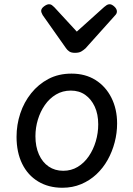

<svg xmlns="http://www.w3.org/2000/svg" viewBox="-20 -866 629 905"><path d="M274 19Q209 19 160 -10.5Q111 -40 84.5 -94Q58 -148 58 -221Q58 -278 75.5 -331Q93 -384 127 -426.5Q161 -469 208.5 -494Q256 -519 317 -519Q382 -519 430 -489Q478 -459 505 -405.5Q532 -352 532 -284Q532 -239 520.5 -195Q509 -151 487.5 -112.5Q466 -74 434.5 -44.5Q403 -15 362.5 2Q322 19 274 19ZM278 -61Q316 -61 346.5 -79.5Q377 -98 398.5 -129.5Q420 -161 431.5 -200Q443 -239 443 -280Q443 -328 426.5 -363.5Q410 -399 381.5 -419Q353 -439 314 -439Q275 -439 244 -420.5Q213 -402 191.5 -371Q170 -340 158.5 -302Q147 -264 147 -224Q147 -175 163.5 -138Q180 -101 209.5 -81Q239 -61 278 -61ZM497 -846Q507 -846 519 -835Q531 -824 531 -812Q531 -807 529 -802.5Q527 -798 522 -793L383 -638Q373 -629 362.5 -623Q352 -617 333 -617Q316 -617 306.5 -623.5Q297 -630 291 -639L181 -795Q177 -803 175.5 -807Q174 -811 174 -814Q174 -826 187.5 -836Q201 -846 211 -846Q219 -846 224.5 -842Q230 -838 236 -832L342 -717L471 -833Q477 -838 483 -842Q489 -846 497 -846Z"/></svg>

Font: Playwrite GB S
Style: Italic
Weight: 400
Italic angle: -7°
Designer: Veronika Burian, José Scaglione
Foundry: TypeTogether
Version: Version 1.000